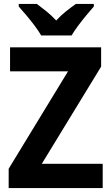

<svg xmlns="http://www.w3.org/2000/svg" viewBox="-20 -954 564 974"><path d="M501 0H24V-98L325 -592H31V-714H493V-616L192 -123H501ZM189 -774Q177 -795 156.5 -822.5Q136 -850 114 -876Q92 -902 75 -921V-934H167Q189 -918 215 -897Q241 -876 265 -850Q290 -877 316 -897.5Q342 -918 365 -934H456V-921Q440 -903 418 -876.5Q396 -850 376 -823Q356 -796 343 -774Z"/></svg>

Font: Noto Sans Devanagari UI SemiCondensed
Style: Bold
Weight: 700
Width: 4
Designer: Jelle Bosma - Monotype Design Team
Foundry: Monotype Imaging Inc.
Version: Version 2.004; ttfautohint (v1.8.4.7-5d5b)